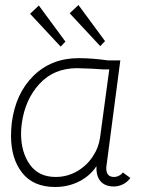

<svg xmlns="http://www.w3.org/2000/svg" viewBox="-20 -737 621 766"><path d="M500 -27Q488 -10 470 -1.5Q452 7 435 7Q399 7 381 -14Q363 -35 365 -74Q339 -35 295.5 -13Q252 9 200 9Q113 9 68.5 -47.5Q24 -104 24 -195Q24 -220 27 -247Q42 -364 113.5 -434.5Q185 -505 294 -505Q348 -505 411 -496H460L405 -77Q404 -73 404 -65Q404 -31 435 -31Q445 -31 455.5 -36.5Q466 -42 470 -49ZM416 -460Q400 -459 345 -463L288 -465Q195 -465 137.5 -402.5Q80 -340 67 -245Q64 -224 64 -204Q64 -130 99 -80.5Q134 -31 202 -31Q250 -31 290.5 -55.5Q331 -80 354 -119Q373 -148 379 -187ZM100 -682 135 -715 241 -571 222 -551ZM258 -684 293 -717 399 -573 380 -553Z"/></svg>

Font: Bellota Light
Style: Italic
Weight: 300
Italic angle: -7.5°
Designer: Kemie Guaida
Foundry: Kemie Guaida
Version: Version 4.001